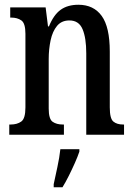

<svg xmlns="http://www.w3.org/2000/svg" viewBox="-20 -567 564 808"><path d="M19 0V-43H25Q52 -43 69.5 -55.5Q87 -68 87 -115V-425Q87 -469 70 -481Q53 -493 27 -493H23V-536H172L182 -456H186Q206 -505 235.5 -526Q265 -547 310 -547Q374 -547 408 -500Q442 -453 442 -350V-115Q442 -68 457 -55.5Q472 -43 498 -43H502V0H343V-343Q343 -407 327.5 -444Q312 -481 272 -481Q239 -481 220 -458Q201 -435 193 -397.5Q185 -360 185 -319V-110Q185 -66 201.5 -54.5Q218 -43 244 -43H249V0ZM206 208Q213 175 221.5 136Q230 97 234 61H314V71Q307 92 295 119Q283 146 269.5 173Q256 200 243 221H206Z"/></svg>

Font: Noto Serif Hebrew ExtraCondensed Medium
Style: Regular
Weight: 500
Width: 2
Designer: Monotype Design Team
Foundry: Monotype Imaging Inc.
Version: Version 2.004; ttfautohint (v1.8.4.7-5d5b)